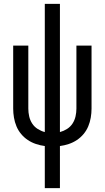

<svg xmlns="http://www.w3.org/2000/svg" viewBox="-20 -755 540 990"><path d="M211 215V-2Q188 -5 165.5 -12.5Q143 -20 123.5 -33Q104 -46 89 -64Q74 -82 65 -103.5Q56 -125 52 -148.5Q48 -172 48 -195V-520H126V-195Q126 -175 130.5 -155Q135 -135 146 -118Q157 -101 174.5 -90Q192 -79 211 -74V-735H289V-74Q308 -79 325.5 -90Q343 -101 354 -118Q365 -135 369.5 -155Q374 -175 374 -195V-520H452V-195Q452 -172 448 -148.5Q444 -125 435 -103.5Q426 -82 411 -64Q396 -46 376.5 -33Q357 -20 334.5 -12.5Q312 -5 289 -2V215Z"/></svg>

Font: Iosevka SS18
Style: Regular
Weight: 400
Monospace: yes
Designer: Belleve Invis
Foundry: Belleve Invis
Version: Version 25.1.1; ttfautohint (v1.8.4)